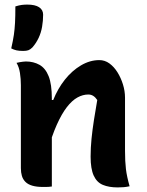

<svg xmlns="http://www.w3.org/2000/svg" viewBox="-20 -812 640 837"><path d="M545 0Q531 3 519 4Q507 5 493 5Q455 5 428.5 -6Q402 -17 388.5 -46.5Q375 -76 375 -129Q375 -168 379 -207.5Q383 -247 389.5 -288.5Q396 -330 404 -376Q396 -388 386.5 -394Q377 -400 365 -400Q341 -400 317.5 -387Q294 -374 271.5 -345Q249 -316 227.5 -268Q206 -220 186 -149V-376H212Q232 -426 263 -465Q294 -504 333 -527Q372 -550 413 -550Q437 -550 457 -535.5Q477 -521 492 -497Q507 -473 516 -444Q525 -415 525 -386Q525 -348 525 -309Q525 -270 525 -231.5Q525 -193 525 -154Q525 -108 529 -75Q533 -42 545 0ZM206 1Q199 2 192.5 2.5Q186 3 180 3Q174 3 167 3Q140 3 121 -2.5Q102 -8 91 -19Q80 -30 75.5 -45Q71 -60 71 -79Q71 -129 71 -175.5Q71 -222 71 -266.5Q71 -311 71 -354.5Q71 -398 71 -441Q71 -468 67 -494Q63 -520 52 -538Q60 -540 66.5 -541Q73 -542 80 -543Q87 -544 93 -544Q126 -544 152 -529.5Q178 -515 192 -480Q206 -445 206 -382Q206 -317 206 -249.5Q206 -182 206 -118.5Q206 -55 206 1ZM99 -792Q133 -792 150.5 -780.5Q168 -769 168 -748Q168 -722 163.5 -695.5Q159 -669 148 -646Q137 -623 121 -605Q112 -596 103.5 -593Q95 -590 81 -590Q63 -590 52 -592.5Q41 -595 29 -601Q37 -636 40.5 -660.5Q44 -685 45.5 -712.5Q47 -740 47 -784Q63 -789 74.5 -790.5Q86 -792 99 -792Z"/></svg>

Font: Recursive Monospace Casual
Style: Bold
Weight: 700
Version: Version 1.047